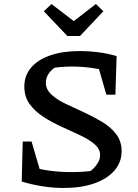

<svg xmlns="http://www.w3.org/2000/svg" viewBox="-20 -924 686 955"><path d="M297 11Q247 11 194 3Q141 -5 88 -21L134 -95Q180 -81 230.5 -74.5Q281 -68 333 -68Q364 -68 395 -70Q426 -72 458 -77L415 -65Q431 -72 445 -86Q459 -100 468.5 -117Q478 -134 478 -153Q478 -183 450.5 -206.5Q423 -230 380 -250.5Q337 -271 289 -292.5Q241 -314 198 -341.5Q155 -369 128 -405.5Q101 -442 101 -493Q101 -548 134.5 -587.5Q168 -627 230 -648.5Q292 -670 376 -670Q423 -670 469.5 -664Q516 -658 560 -645L529 -568Q483 -580 434.5 -586.5Q386 -593 336 -593Q305 -593 275 -590Q245 -587 215 -582L263 -595Q238 -580 223 -559Q208 -538 208 -513Q208 -480 235 -454.5Q262 -429 305 -408.5Q348 -388 396 -366Q444 -344 487.5 -318Q531 -292 558 -256.5Q585 -221 585 -172Q585 -117 549 -75.5Q513 -34 448 -11.5Q383 11 297 11ZM196 -19 88 -21 93 -220H137ZM509 -453 453 -647 560 -645 554 -453ZM315 -745 198 -868 236 -904 347 -819 457 -904 494 -868 378 -745Z"/></svg>

Font: Piazzolla Thin SemiBold
Style: Regular
Weight: 600
Version: Version 2.005